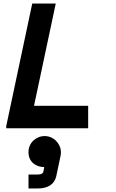

<svg xmlns="http://www.w3.org/2000/svg" viewBox="-20 -720 652 1078"><path d="M140 134Q140 115 147 98.5Q154 82 166.5 70Q179 58 195.5 51Q212 44 231 44Q249 44 265.5 51Q282 58 294.5 70.5Q307 83 314.5 99.5Q322 116 322 135Q322 140 321.5 145Q321 150 320 155L296 269Q288 304 261 321Q234 338 195 338H140V260H189Q206 260 214.5 255.5Q223 251 225 237L228 218Q212 218 196 213Q180 208 167.5 197.5Q155 187 147.5 171.5Q140 156 140 134ZM15 -12 161 -700H293L171 -126H475V0H15Z"/></svg>

Font: Space Mono
Style: Bold Italic
Weight: 700
Italic angle: -12°
Monospace: yes
Designer: Colophon Foundry / Benjamin Critton
Foundry: Colophon Foundry
Version: Version 1.000;PS 1.000;hotconv 1.0.81;makeotf.lib2.5.63406